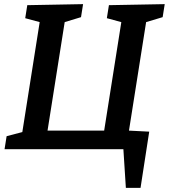

<svg xmlns="http://www.w3.org/2000/svg" viewBox="-20 -722 817 929"><path d="M589 187 577 0H2L12 -63L88 -83L172 -615L102 -634L112 -697L382 -702L372 -639L293 -615L210 -90H484L567 -615L497 -634L507 -697L777 -702L767 -639L687 -615L604 -90L702 -85L660 187Z"/></svg>

Font: Bitter SemiBold
Style: Italic
Weight: 600
Italic angle: -9°
Designer: Sol Matas, and Bitter project Authors
Foundry: Sol Matas
Version: Version 2.001